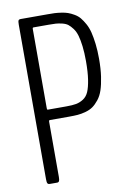

<svg xmlns="http://www.w3.org/2000/svg" viewBox="-81 -754 551 805"><g transform="rotate(-10 194.5 -351.0)"><path d="M64 0Q58.1 0 55.4 -4.4Q52.7 -8.8 52.7 -22V-679.7Q52.7 -694.3 55.2 -698.2Q57.6 -702.1 64 -702.1H177.7Q195.8 -702.1 208.3 -701.7Q220.7 -701.2 237.3 -698.7Q253.9 -696.3 265.4 -692.1Q276.9 -688 290.8 -679.9Q304.7 -671.9 314 -660.6Q323.2 -649.4 332.5 -632.8Q341.8 -616.2 347.2 -594.7Q352.5 -573.2 356 -544.4Q359.4 -515.6 359.4 -481Q359.4 -438.5 354.5 -405.3Q349.6 -372.1 342 -349.4Q334.5 -326.7 321.5 -310.5Q308.6 -294.4 295.9 -285.4Q283.2 -276.4 264.6 -271.2Q246.1 -266.1 230.5 -264.9Q214.8 -263.7 193.4 -263.7H111.3Q107.4 -263.7 107.4 -256.8V-22Q107.4 -9.3 104.7 -4.6Q102.1 0 96.2 0ZM110.8 -308.1Q110.8 -308.1 189.5 -308.1Q215.3 -308.1 231.4 -311Q247.6 -314 262.7 -323.7Q277.8 -333.5 285.9 -352.3Q293.9 -371.1 298.8 -402.8Q303.7 -434.6 303.7 -481Q303.7 -517.1 300.3 -544.7Q296.9 -572.3 291.5 -590.8Q286.1 -609.4 276.4 -622.3Q266.6 -635.3 257.6 -642.3Q248.5 -649.4 233.2 -653.1Q217.8 -656.7 206.3 -657.5Q194.8 -658.2 175.8 -658.2H111.3Q107.4 -658.2 107.4 -651.9V-314Q107.4 -308.1 110.8 -308.1Z"/></g></svg>

Font: BenchNine Light
Style: Regular
Weight: 300
Version: Version 1 ; ttfautohint (v0.92.18-e454-dirty) -l 8 -r 50 -G 